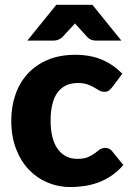

<svg xmlns="http://www.w3.org/2000/svg" viewBox="-20 -748 526 776"><path d="M433.5 -395.5Q426.5 -387 420 -382Q413.5 -377 401.5 -377Q390 -377 380.8 -382.5Q371.5 -388 360 -394.8Q348.5 -401.5 333 -407Q317.5 -412.5 294.5 -412.5Q266 -412.5 245.2 -402Q224.5 -391.5 211 -372Q197.5 -352.5 191 -324.2Q184.5 -296 184.5 -260.5Q184.5 -186 213.2 -146Q242 -106 292.5 -106Q319.5 -106 335.2 -112.8Q351 -119.5 362 -127.8Q373 -136 382.2 -143Q391.5 -150 405.5 -150Q424 -150 433.5 -136.5L478.5 -81Q454.5 -53.5 428 -36.2Q401.5 -19 373.8 -9.2Q346 0.5 318 4.2Q290 8 263.5 8Q216 8 172.8 -10Q129.5 -28 96.8 -62.2Q64 -96.5 44.8 -146.5Q25.5 -196.5 25.5 -260.5Q25.5 -316.5 42.2 -365.2Q59 -414 91.8 -449.8Q124.5 -485.5 172.8 -506Q221 -526.5 284.5 -526.5Q345.5 -526.5 391.5 -507Q437.5 -487.5 474.5 -450ZM470.5 -584H367.5Q358.5 -584 350 -586.8Q341.5 -589.5 333 -598L295.5 -639.5Q292.5 -642.5 289.2 -646Q286 -649.5 283 -653.5Q280 -649.5 276.8 -646Q273.5 -642.5 270.5 -639.5L232 -598Q224.5 -591 215.5 -587.5Q206.5 -584 197.5 -584H90.5L207.5 -728.5H353.5Z"/></svg>

Font: Lato 2
Style: Regular
Weight: 900
Designer: Lukasz Dziedzic with Adam Twardoch and Botio Nikoltchev
Foundry: tyPoland Lukasz Dziedzic
Version: Version 2.015; 2015-08-06; http://www.latofonts.com/